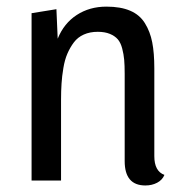

<svg xmlns="http://www.w3.org/2000/svg" viewBox="-20 -550 563 585"><path d="M76.2 -509.8 151.9 -522 155.8 -432.1Q174.8 -479 213.9 -504.4Q252.9 -529.8 304.2 -529.8Q347.7 -529.8 376.7 -517.3Q405.8 -504.9 421.6 -479.2Q437.5 -453.6 443.8 -421.1Q450.2 -388.7 450.2 -341.8V-74.2Q450.2 -28.3 481 -17.1Q474.6 -1.5 458.7 6.8Q442.9 15.1 422.9 15.1Q359.9 15.1 359.9 -59.1V-325.2Q359.9 -350.6 358.4 -367.7Q356.9 -384.8 352.3 -402.3Q347.7 -419.9 338.9 -430.2Q330.1 -440.4 314.7 -446.8Q299.3 -453.1 277.8 -453.1Q253.9 -453.1 235.4 -444.8Q216.8 -436.5 205.1 -420.9Q193.4 -405.3 185.3 -386.5Q177.2 -367.7 173.1 -342.8Q168.9 -317.9 167.5 -295.4Q166 -272.9 166 -246.1V0H76.2Z"/></svg>

Font: Sansita Light
Style: Regular
Weight: 300
Designer: Pablo Cosgaya
Foundry: Omnibus-Type
Version: Version 1.006;hotconv 1.0.109;makeotfexe 2.5.65596